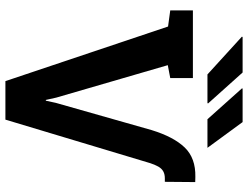

<svg xmlns="http://www.w3.org/2000/svg" viewBox="-126 -814 939 728"><g transform="rotate(90 344.0 -449.5)"><path d="M287.1 0 80.1 -616.7 19 -625V-710.9H275.4V-625L226.6 -615.7L349.6 -192.9L358.4 -153.3H361.3L369.6 -191.4L472.7 -554.2Q498.5 -638.2 538.8 -679.9Q579.1 -721.7 650.4 -720.2L669.9 -719.7L668.9 -604.5H655.3Q640.1 -604.5 629.4 -598.6Q618.7 -592.8 611.1 -579.6Q603.5 -566.4 597.2 -545.9L433.1 0ZM370.6 -766.1H261.7L118.7 -896.5L119.6 -899.4H254.4L371.6 -768.6ZM536.6 -766.1H431.6L314.5 -897L315.4 -899.4H442.4L540 -766.1Z"/></g></svg>

Font: Robotiche
Style: Bold
Weight: 700
Designer: Google
Version: Version 2.001